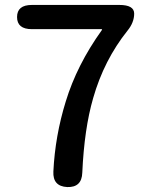

<svg xmlns="http://www.w3.org/2000/svg" viewBox="-20 -757 610 777"><path d="M252 0Q193 -3 196 -63Q203 -207 246 -346Q291 -494 392 -635Q395 -639 390 -639H109Q49 -639 49 -688Q49 -737 109 -737H463Q523 -737 523 -702Q523 -666 496 -633Q401 -514 357 -360Q321 -236 313 -58Q311 2 252 0Z"/></svg>

Font: Resource Han Rounded KR Medium
Style: Regular
Weight: 500
Designer: Cyano Hao (round all glyphs); Ryoko NISHIZUKA 西塚涼子 (kana, bopomofo & ideographs); Paul D. Hunt (Latin, Greek & Cyrillic)
Foundry: Cyano Hao
Version: 0.990